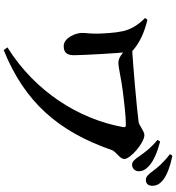

<svg xmlns="http://www.w3.org/2000/svg" viewBox="23 -907 954 1040"><g transform="rotate(90 500.0 -387.0)"><path d="M871.8 -625.4C892.6 -625.4 907.6 -641.2 907.6 -661.3C907.6 -680.6 900.2 -697.6 879.4 -716.7C848.3 -745 801.6 -762.5 746.8 -777.4L737.6 -763.5C784.3 -724.9 807.9 -690 827 -663.6C842.4 -639.8 855.6 -625.4 871.8 -625.4ZM236.7 49.7 251.3 70C533.1 -43.8 692.5 -226.4 792.4 -514.6C801.5 -540.9 841.2 -557.8 841.2 -583.7C841.2 -615.6 754.4 -692.1 711.4 -692.1C690.1 -692.1 659.8 -663.2 638.9 -660.5C571.4 -651.8 314.6 -628.1 232.3 -625.5L231.5 -602.3C273.2 -569.4 292.8 -551.3 320.1 -551.3C346 -551.3 403.8 -566 465.6 -574C527.3 -582 609.4 -591.8 654.9 -591.8C668 -591.8 670.3 -588.5 667.8 -573.1C624 -336.5 476.1 -99.9 236.7 49.7ZM230 -255C272.7 -255 279.5 -282.9 279 -315.2C278.2 -374.6 267.9 -548.5 262.8 -594.4C262 -603.5 264.4 -620.5 249.1 -633.2C205.1 -670.2 150.3 -693.3 87.5 -708.4L77.3 -695.8C116.7 -658.5 140.7 -614.3 149 -575.1C158.5 -531.6 161 -475.9 162.2 -440.1C163.5 -405.8 158.3 -377.4 158.3 -354C158.3 -319.4 185 -255 230 -255ZM954.2 -700C974.9 -700 986.3 -713.1 986.3 -734.7C986.3 -756.9 977.5 -776.3 951.7 -795.7C924.6 -815.7 879.8 -832.3 823.5 -843.8L814.6 -830.7C866.4 -791 887.3 -763.1 904.7 -740.3C923.8 -715.3 935.2 -700 954.2 -700Z"/></g></svg>

Font: Source Han Serif TW VF
Style: Regular
Weight: 250
Designer: Ryoko NISHIZUKA 西塚涼子 (kana & ideographs); Frank Grießhammer (Latin, Greek & Cyrillic); Wenlong ZHANG 张文龙 (bopomofo); San
Foundry: Adobe
Version: Version 2.002;hotconv 1.1.0;makeotfexe 2.6.0